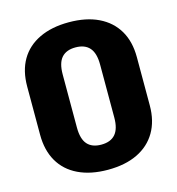

<svg xmlns="http://www.w3.org/2000/svg" viewBox="-107 -804 838 908"><g transform="rotate(-15 311.5 -350.0)"><path d="M311 11Q227 11 166.5 -18Q106 -47 74.5 -101.5Q43 -156 43 -232V-468Q43 -545 74.5 -599Q106 -653 166.5 -682Q227 -711 311 -711Q396 -711 456 -682Q516 -653 548 -599Q580 -545 580 -468V-232Q580 -156 548 -101.5Q516 -47 456 -18Q396 11 311 11ZM311 -112Q357 -112 380 -138.5Q403 -165 403 -220V-480Q403 -535 380 -561.5Q357 -588 311 -588Q266 -588 243 -562Q220 -536 220 -480V-220Q220 -164 243 -138Q266 -112 311 -112Z"/></g></svg>

Font: Pathway Extreme Condensed ExtraBold
Style: Regular
Weight: 800
Width: 3
Version: Version 1.001;gftools[0.9.26]